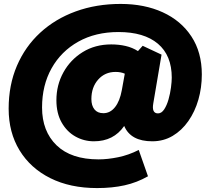

<svg xmlns="http://www.w3.org/2000/svg" viewBox="-20 -745 1062 977"><path d="M474 212Q337 212 236 161.5Q135 111 79.5 20Q24 -71 24 -192Q24 -312 66 -410Q108 -508 184.5 -578.5Q261 -649 365.5 -687Q470 -725 594 -725Q715 -725 808 -682.5Q901 -640 954 -559.5Q1007 -479 1007 -366Q1007 -299 989.5 -238Q972 -177 938.5 -129Q905 -81 858.5 -53.5Q812 -26 755 -26Q645 -26 612 -104Q558 -26 458 -26Q407 -26 363.5 -50.5Q320 -75 293.5 -122Q267 -169 267 -235Q267 -312 302.5 -376.5Q338 -441 401 -480Q464 -519 546 -519Q585 -519 619.5 -511Q654 -503 682 -485L706 -512L802 -467L760 -219Q751 -168 784 -168Q802 -168 815.5 -188.5Q829 -209 837.5 -239Q846 -269 850 -299.5Q854 -330 854 -350Q854 -463 783.5 -522.5Q713 -582 583 -582Q466 -582 378.5 -533Q291 -484 242.5 -397.5Q194 -311 194 -198Q194 -77 268 -5.5Q342 66 482 66Q528 66 581.5 55Q635 44 686 18L733 152Q677 184 614 198Q551 212 474 212ZM506 -169Q541 -169 565.5 -200Q590 -231 600 -287L615 -370Q595 -379 568 -379Q514 -379 479.5 -340Q445 -301 445 -241Q445 -208 460.5 -188.5Q476 -169 506 -169Z"/></svg>

Font: Livvic Black
Style: Italic
Weight: 900
Italic angle: -10°
Designer: Jacques Le Bailly, Baron von Fonthausen
Version: Version 1.001; ttfautohint (v1.8.2)